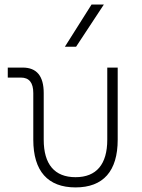

<svg xmlns="http://www.w3.org/2000/svg" viewBox="-20 -815 626 845"><path d="M312.5 9.8C434.6 9.8 498 -62 498 -200.2V-517.6H452.1V-200.2C452.1 -91.8 404.3 -35.2 312.5 -35.2C220.2 -35.2 172.4 -91.8 172.4 -200.2V-405.3C172.4 -480.5 141.6 -517.6 79.6 -517.6H14.2V-473.6H71.8C108.4 -473.6 126.5 -451.2 126.5 -405.3V-200.2C126.5 -62 190.4 9.8 312.5 9.8ZM265.6 -609.4H314.9L437 -794.9H382.8Z"/></svg>

Font: Cascadia Code PL ExtraLight
Style: Regular
Weight: 200
Monospace: yes
Designer: Aaron Bell
Foundry: Saja Typeworks
Version: Version 2404.023